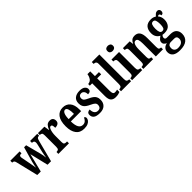

<svg xmlns="http://www.w3.org/2000/svg" viewBox="189 -2029 3531 3531"><g transform="rotate(-45 1954.5 -264.0)"><path d="M58 -434Q51 -466 37.5 -476.5Q24 -487 0 -487H-2V-536H240V-487H231Q207 -487 194.5 -478.5Q182 -470 182 -445Q182 -437 184.5 -424.5Q187 -412 189 -401L216 -259Q223 -223 230 -182.5Q237 -142 240 -119H243Q246 -143 254 -178Q262 -213 269 -241L352 -532H405L482 -237Q489 -211 495.5 -175Q502 -139 503 -119H506Q509 -142 514 -172Q519 -202 527 -236L562 -388Q569 -418 569 -438Q569 -487 518 -487H512V-536H698V-487H688Q664 -487 651.5 -472.5Q639 -458 627 -409L521 0H430L344 -360L254 0H163Z M712 0V-49H715Q743 -49 759.5 -61.5Q776 -74 776 -121V-419Q776 -463 761 -475Q746 -487 719 -487H716V-536H884L900 -434H904Q923 -487 952 -517Q981 -547 1030 -547Q1075 -547 1095.5 -523.5Q1116 -500 1116 -462Q1116 -421 1088.5 -400.5Q1061 -380 1011 -380Q1011 -421 1003.5 -441.5Q996 -462 973 -462Q952 -462 937 -434Q922 -406 914.5 -363Q907 -320 907 -276V-116Q907 -72 922 -60.5Q937 -49 961 -49H987V0Z M1379 10Q1273 10 1219 -62Q1165 -134 1165 -264Q1165 -405 1219 -476.5Q1273 -548 1370 -548Q1460 -548 1512 -486.5Q1564 -425 1564 -306V-260H1296Q1298 -155 1327 -106Q1356 -57 1411 -57Q1453 -57 1479 -82Q1505 -107 1519 -141Q1531 -137 1539.5 -127.5Q1548 -118 1548 -101Q1548 -77 1531 -51Q1514 -25 1476.5 -7.5Q1439 10 1379 10ZM1435 -318Q1436 -396 1421.5 -442.5Q1407 -489 1373 -489Q1339 -489 1319 -445Q1299 -401 1298 -318Z M1787 10Q1698 10 1660 -19.5Q1622 -49 1622 -100Q1622 -138 1644 -154Q1666 -170 1696 -170Q1696 -110 1721 -77.5Q1746 -45 1789 -45Q1830 -45 1848 -66.5Q1866 -88 1866 -122Q1866 -155 1844 -175.5Q1822 -196 1772 -219Q1723 -241 1692 -264Q1661 -287 1645.5 -317.5Q1630 -348 1630 -394Q1630 -470 1678 -508.5Q1726 -547 1805 -547Q1881 -547 1915 -518.5Q1949 -490 1949 -452Q1949 -389 1873 -389Q1873 -440 1851 -466.5Q1829 -493 1794 -493Q1765 -493 1747.5 -475.5Q1730 -458 1730 -427Q1730 -391 1751 -371.5Q1772 -352 1828 -327Q1871 -308 1902 -286Q1933 -264 1949.5 -233.5Q1966 -203 1966 -156Q1966 -80 1920 -35Q1874 10 1787 10Z M2197 10Q2136 10 2102.5 -24.5Q2069 -59 2069 -147V-478H2008V-521Q2038 -523 2058 -535Q2078 -547 2091 -563Q2102 -578 2111.5 -600Q2121 -622 2127 -659H2199V-536H2303V-478H2199V-155Q2199 -107 2210.5 -85.5Q2222 -64 2251 -64Q2284 -64 2311 -73V-12Q2297 -5 2268 2.5Q2239 10 2197 10Z M2341 0V-49H2351Q2376 -49 2391.5 -63.5Q2407 -78 2407 -122V-648Q2407 -676 2397.5 -689Q2388 -702 2375 -706.5Q2362 -711 2351 -711H2341V-760H2537V-122Q2537 -78 2553 -63.5Q2569 -49 2594 -49H2603V0Z M2757 -632Q2726 -632 2706 -648Q2686 -664 2686 -698Q2686 -733 2706 -748.5Q2726 -764 2757 -764Q2787 -764 2808.5 -748.5Q2830 -733 2830 -698Q2830 -664 2808.5 -648Q2787 -632 2757 -632ZM2630 0V-49H2639Q2665 -49 2681 -63.5Q2697 -78 2697 -121V-418Q2697 -459 2682 -473Q2667 -487 2642 -487H2629V-536H2826V-122Q2826 -78 2842 -63.5Q2858 -49 2883 -49H2892V0Z M2922 0V-49H2927Q2955 -49 2971 -61Q2987 -73 2987 -119V-421Q2987 -464 2971.5 -475.5Q2956 -487 2930 -487H2926V-536H3103L3113 -461H3117Q3135 -504 3163.5 -526Q3192 -548 3242 -548Q3307 -548 3341 -501.5Q3375 -455 3375 -354V-120Q3375 -74 3388 -61.5Q3401 -49 3428 -49H3432V0H3246V-335Q3246 -399 3234 -435Q3222 -471 3188 -471Q3161 -471 3145 -448.5Q3129 -426 3122.5 -390Q3116 -354 3116 -313V-115Q3116 -72 3130.5 -60.5Q3145 -49 3172 -49H3176V0Z M3645 236Q3548 236 3500 200Q3452 164 3452 97Q3452 43 3483.5 11Q3515 -21 3563 -28Q3541 -39 3520.5 -57.5Q3500 -76 3500 -110Q3500 -142 3522 -165.5Q3544 -189 3577 -210Q3537 -227 3511.5 -266.5Q3486 -306 3486 -363Q3486 -451 3529.5 -499.5Q3573 -548 3664 -548Q3696 -548 3720 -540Q3744 -532 3765 -518Q3782 -537 3803.5 -556.5Q3825 -576 3856 -576Q3882 -576 3896 -559Q3910 -542 3910 -519Q3910 -496 3897.5 -478.5Q3885 -461 3854 -461Q3854 -482 3844.5 -493Q3835 -504 3825 -504Q3815 -504 3808 -500.5Q3801 -497 3795 -492Q3813 -472 3826 -442.5Q3839 -413 3839 -368Q3839 -289 3797 -239.5Q3755 -190 3664 -190Q3655 -190 3640 -191.5Q3625 -193 3617 -195Q3607 -188 3598 -173Q3589 -158 3589 -139Q3589 -119 3601 -110Q3613 -101 3632 -101H3725Q3808 -101 3846.5 -60Q3885 -19 3885 47Q3885 135 3826 185.5Q3767 236 3645 236ZM3662 -244Q3700 -244 3712.5 -275.5Q3725 -307 3725 -365Q3725 -425 3712.5 -459Q3700 -493 3663 -493Q3627 -493 3613.5 -458Q3600 -423 3600 -364Q3600 -308 3613.5 -276Q3627 -244 3662 -244ZM3648 180Q3717 180 3750 150.5Q3783 121 3783 75Q3783 7 3719 7H3623Q3600 7 3576.5 25Q3553 43 3553 93Q3553 133 3579 156.5Q3605 180 3648 180Z"/></g></svg>

Font: Noto Serif Tamil ExtraCondensed
Style: Bold
Weight: 700
Width: 2
Designer: Indian Type Foundry, Tom Grace, and the Monotype Design Team
Foundry: Monotype Imaging Inc.
Version: Version 2.004; ttfautohint (v1.8.4.7-5d5b)